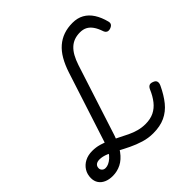

<svg xmlns="http://www.w3.org/2000/svg" viewBox="-278 -1128 1341 1341"><g transform="rotate(-45 392.5 -457.0)"><path d="M81 21Q45 21 18 9Q-9 -3 -23.5 -25Q-38 -47 -38 -77Q-38 -114 -20 -143Q-2 -172 29.5 -188.5Q61 -205 103 -205Q139 -205 172 -195.5Q205 -186 237 -171Q269 -156 301 -139.5Q333 -123 365 -107.5Q397 -92 430.5 -83Q464 -74 499 -74Q548 -74 583.5 -91.5Q619 -109 645.5 -142.5Q672 -176 692 -223Q700 -241 712.5 -247Q725 -253 746 -244Q764 -237 767.5 -223Q771 -209 762 -190Q732 -126 695.5 -81Q659 -36 609.5 -13Q560 10 492 10Q443 10 397.5 -4Q352 -18 310.5 -38Q269 -58 231.5 -78.5Q194 -99 160 -113Q126 -127 97 -127Q74 -127 61.5 -116.5Q49 -106 49 -87Q49 -74 59 -64Q69 -54 85 -54Q115 -54 148.5 -83Q182 -112 203 -176L375 -707Q394 -765 419 -808Q444 -851 476.5 -879Q509 -907 549 -921Q589 -935 638 -935Q686 -935 722 -915Q758 -895 783 -856.5Q808 -818 822 -763Q826 -747 819 -736.5Q812 -726 794 -720Q777 -715 766 -720.5Q755 -726 749 -741Q736 -780 719 -804Q702 -828 680 -839.5Q658 -851 628 -851Q597 -851 571.5 -842Q546 -833 525 -813.5Q504 -794 488 -765Q472 -736 459 -697L290 -174Q267 -105 235 -61.5Q203 -18 164 1.5Q125 21 81 21Z"/></g></svg>

Font: Playwrite DE LA
Style: Regular
Weight: 400
Designer: Veronika Burian, José Scaglione
Foundry: TypeTogether
Version: Version 1.002